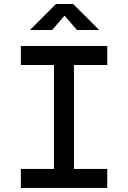

<svg xmlns="http://www.w3.org/2000/svg" viewBox="-20 -918 626 938"><path d="M243.7 0V-693.4H341.3V0ZM82 0V-92.8H503.9V0ZM82 -600.6V-693.4H503.9V-600.6ZM126.5 -771.5 253.4 -898.4H337.4L464.4 -771.5H356L269.5 -871.6H321.3L234.9 -771.5Z"/></svg>

Font: Cascadia Mono
Style: Regular
Weight: 400
Monospace: yes
Designer: Aaron Bell
Foundry: Saja Typeworks
Version: Version 2102.003